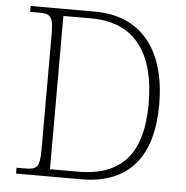

<svg xmlns="http://www.w3.org/2000/svg" viewBox="-51 -764 791 815"><g transform="rotate(5 344.0 -357.0)"><path d="M47 0H324C531 0 627 -126 627 -345C627 -572 522 -714 321 -714H47V-689H84C133 -689 146 -679 146 -606V-109C146 -35 133 -25 84 -25H47ZM308 -31H189V-684H309C498 -684 582 -553 582 -345C582 -138 500 -31 308 -31Z"/></g></svg>

Font: Noto Serif Georgian ExtraLight
Style: Regular
Weight: 200
Designer: Monotype Design Team, Akaki Razmadze
Foundry: Google LLC
Version: Version 2.003